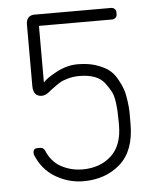

<svg xmlns="http://www.w3.org/2000/svg" viewBox="-51 -745 671 794"><g transform="rotate(-5 284.0 -348.0)"><path d="M68 -131Q68 -149 85 -149H98Q110 -149 116 -137Q136 -88 177 -66.5Q218 -45 264 -45Q337 -45 383.5 -87.5Q430 -130 430 -214V-227Q430 -320 414 -352Q404 -371 389 -391Q359 -431 284 -431Q258 -431 236 -424.5Q214 -418 207 -414Q200 -410 187.5 -401.5Q175 -393 165 -385Q155 -377 150 -373Q136 -363 123 -363Q87 -363 87 -407V-661Q87 -697 118 -700Q124 -700 137 -700H440Q448 -700 454 -694.5Q460 -689 460 -681V-671Q460 -663 454 -657.5Q448 -652 440 -652H136V-417Q150 -434 193.5 -457Q237 -480 280.5 -480Q324 -480 356 -469.5Q388 -459 408 -444.5Q428 -430 442.5 -404.5Q457 -379 463.5 -360Q470 -341 474 -310.5Q478 -280 478 -266V-215Q478 -104 417 -50Q356 4 264 4Q203 4 148.5 -28Q94 -60 69 -123Q68 -127 68 -131Z"/></g></svg>

Font: Text Me One
Style: Regular
Weight: 400
Designer: Julia Petretta
Foundry: Julia Petretta
Version: Version 1.003